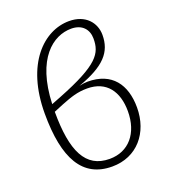

<svg xmlns="http://www.w3.org/2000/svg" viewBox="-137 -841 843 953"><g transform="rotate(-20 284.5 -365.0)"><path d="M321 -427C308 -427 293 -425 276 -421C420 -472 470 -530 470 -620C470 -684 424 -741 337 -741C204 -741 67 -614 67 -350C67 -112 137 11 293 11C424 11 508 -89 508 -223C508 -344 449 -427 321 -427ZM334 -702C392 -702 422 -666 422 -618C422 -540 392 -490 169 -402L118 -382C127 -621 239 -702 334 -702ZM294 -29C167 -29 117 -134 117 -342L168 -363C219 -383 255 -396 307 -396C409 -396 459 -325 459 -221C459 -105 395 -29 294 -29Z"/></g></svg>

Font: Fira Sans ExtraLight
Style: Regular
Weight: 200
Designer: bBox Type GmbH & Carrois Corporate GbR & Edenspiekermann AG
Foundry: bBox Type GmbH & Carrois Corporate GbR & Edenspiekermann AG
Version: Version 4.300;PS 004.300;hotconv 1.0.88;makeotf.lib2.5.64775